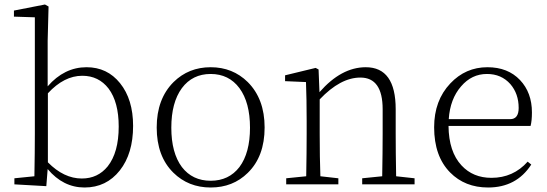

<svg xmlns="http://www.w3.org/2000/svg" viewBox="-20 -820 2435 854"><path d="M193 -98Q264 -26 344 -26Q415 -26 459 -80Q508 -142 508 -257Q508 -366 463 -426Q419 -483 346 -483Q265 -483 193 -405ZM192 -436Q266 -521 365 -521Q457 -521 514 -450Q572 -378 572 -260Q572 -137 513 -62Q453 14 356 14Q261 14 192 -68L186 8L44 0V-27L133 -36Q135 -146 135 -226V-743L42 -746V-773L180 -800L196 -791L192 -639Z M751 -52Q677 -125 677 -253Q677 -380 752 -455Q819 -521 917 -521Q1015 -521 1082 -455Q1157 -380 1157 -253Q1157 -124 1082 -51Q1016 14 917 14Q818 14 751 -52ZM1045 -77Q1092 -140 1092 -252Q1092 -364 1045 -428Q998 -491 917 -491Q836 -491 789 -428Q742 -364 742 -252Q742 -140 789 -77Q836 -16 917 -16Q998 -16 1045 -77Z M1824 -27V0H1591V-27L1680 -36Q1682 -146 1682 -226V-334Q1682 -475 1583 -475Q1494 -475 1402 -378V-226Q1402 -119 1405 -36L1485 -27V0H1253V-27L1342 -36Q1344 -146 1344 -226V-281Q1344 -380 1341 -455L1248 -459V-485L1384 -518L1397 -511L1401 -410Q1498 -521 1607 -521Q1740 -521 1740 -334V-226Q1740 -144 1742 -36Z M2249 -290Q2287 -290 2287 -340Q2287 -403 2250 -446Q2210 -491 2146 -491Q2078 -491 2031 -436Q1982 -380 1976 -290ZM1975 -260Q1976 -145 2033 -84Q2084 -29 2166 -29Q2263 -29 2327 -101L2343 -88Q2277 14 2151 14Q2048 14 1982 -53Q1911 -125 1911 -254Q1911 -373 1983 -449Q2051 -521 2148 -521Q2239 -521 2293 -464Q2346 -408 2346 -320Q2346 -283 2340 -260Z"/></svg>

Font: Source Han Serif SC ExtraLight
Style: Regular
Weight: 250
Designer: Ryoko NISHIZUKA  (kana & ideographs); Frank Grießhammer (Latin, Greek & Cyrillic); Wenlong ZHANG  (bopomofo); Sandoll Co
Foundry: Adobe Systems Incorporated
Version: Version 1.001 October 20, 2017